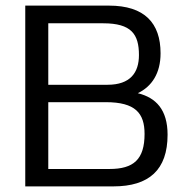

<svg xmlns="http://www.w3.org/2000/svg" viewBox="-20 -664 667 684"><path d="M577 -184C577 -273 536 -316 471 -332C521 -356 552 -403 552 -474C552 -582 495 -644 368 -644H70V0H384C511 0 577 -59 577 -184ZM475 -468C475 -405 444 -362 363 -362H152V-581H348C448 -581 475 -542 475 -468ZM370 -62H152V-300H357C462 -300 495 -261 495 -187C495 -96 456 -62 370 -62Z"/></svg>

Font: Kanit Light
Style: Regular
Weight: 300
Designer: Katatrad Team
Foundry: CadsonDemak
Version: Version 1.000;PS 001.000;hotconv 1.0.88;makeotf.lib2.5.64775